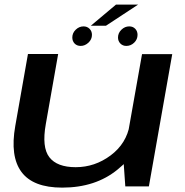

<svg xmlns="http://www.w3.org/2000/svg" viewBox="-20 -830 826 855"><path d="M538 0H643L747 -589H612.5L529.5 -121ZM239 -589.5H104.5L48 -269Q24 -133.5 75.8 -64Q127.5 5.5 257 5.5Q405.5 5.5 503.8 -75.2Q602 -156 616 -234L558 -276Q543.5 -191 473 -138.2Q402.5 -85.5 317 -85.5Q234 -85.5 199.8 -129.8Q165.5 -174 184 -277.5ZM339.5 -625.5Q358 -625.5 373.8 -640Q389.5 -654.5 389.5 -675Q389.5 -691 378.8 -701.8Q368 -712.5 352 -712.5Q332.5 -712.5 317.2 -697.8Q302 -683 302 -663Q302 -647 312.2 -636.2Q322.5 -625.5 339.5 -625.5ZM542.5 -625.5Q562.5 -625.5 577.5 -640Q592.5 -654.5 592.5 -675Q592.5 -691 582.2 -701.8Q572 -712.5 555.5 -712.5Q536 -712.5 520.8 -697.8Q505.5 -683 505.5 -663Q505.5 -647 516 -636.2Q526.5 -625.5 542.5 -625.5ZM384.5 -715.5H452L595 -809.5H496.5Z"/></svg>

Font: Anybody Expanded Medium
Style: Italic
Weight: 500
Width: 7
Italic angle: -10°
Version: Version 1.113;gftools[0.9.25]